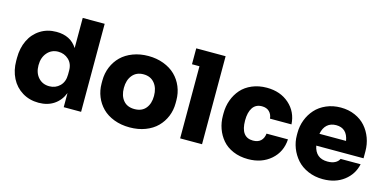

<svg xmlns="http://www.w3.org/2000/svg" viewBox="-71 -1124 3096 1538"><g transform="rotate(15 1477.0 -355.0)"><path d="M293 18.1Q217.3 18.1 158 -18.1Q98.6 -54.2 66.4 -117.7Q34.2 -181.2 34.2 -261.2V-285.2Q34.2 -365.7 64.7 -429.7Q95.2 -493.7 153.3 -530.8Q211.4 -567.9 287.1 -567.9Q404.3 -567.9 460 -480V-730H642.1V0H498V-117.2Q472.7 -52.7 419.9 -17.3Q367.2 18.1 293 18.1ZM341.8 -131.8Q393.6 -131.8 428.7 -166.5Q463.9 -201.2 463.9 -261.2V-294.9Q463.9 -351.6 428 -384.8Q392.1 -418 341.8 -418Q286.6 -418 251.2 -377.4Q215.8 -336.9 215.8 -272.9Q215.8 -209 251 -170.4Q286.1 -131.8 341.8 -131.8Z M741.7 -262.2V-286.1Q741.7 -346.2 763.4 -398.7Q785.2 -451.2 824.2 -489.5Q863.3 -527.8 921.4 -549.8Q979.5 -571.8 1048.3 -571.8Q1117.2 -571.8 1175.3 -549.8Q1233.4 -527.8 1272.7 -489.5Q1312 -451.2 1333.7 -398.7Q1355.5 -346.2 1355.5 -286.1V-262.2Q1355.5 -204.1 1334.5 -153.1Q1313.5 -102.1 1275.1 -63.5Q1236.8 -24.9 1178.2 -2.4Q1119.6 20 1048.3 20Q977.1 20 918.5 -2.4Q859.9 -24.9 821.5 -63.5Q783.2 -102.1 762.5 -153.1Q741.7 -204.1 741.7 -262.2ZM1173.3 -273.9Q1173.3 -339.4 1140.1 -379.6Q1106.9 -419.9 1048.3 -419.9Q989.7 -419.9 956.5 -379.6Q923.3 -339.4 923.3 -273.9Q923.3 -209.5 955.6 -170.7Q987.8 -131.8 1048.3 -131.8Q1108.9 -131.8 1141.1 -170.7Q1173.3 -209.5 1173.3 -273.9Z M1645 0H1463.4V-598.1H1401.4V-730H1645Z M2030.8 20Q1961.4 20 1906.2 -3.7Q1851.1 -27.3 1816.9 -67.6Q1782.7 -107.9 1764.9 -158.2Q1747.1 -208.5 1747.1 -264.2V-284.2Q1747.1 -342.3 1765.9 -394Q1784.7 -445.8 1819.6 -485.6Q1854.5 -525.4 1909.2 -548.6Q1963.9 -571.8 2030.8 -571.8Q2143.1 -571.8 2216.6 -506.6Q2290 -441.4 2295.9 -338.9H2117.7Q2114.7 -373.5 2092.3 -395.8Q2069.8 -418 2030.8 -418Q1980 -418 1954.3 -379.6Q1928.7 -341.3 1928.7 -273.9Q1928.7 -133.8 2030.8 -133.8Q2071.8 -133.8 2094.7 -155.3Q2117.7 -176.8 2122.1 -215.8H2299.8Q2293.9 -110.8 2219 -45.4Q2144 20 2030.8 20Z M2650.9 20Q2583.5 20 2527.3 -4.4Q2471.2 -28.8 2435.3 -69.3Q2399.4 -109.9 2379.6 -160.9Q2359.9 -211.9 2359.9 -266.1V-286.1Q2359.9 -342.3 2379.4 -393.6Q2398.9 -444.8 2434.6 -484.6Q2470.2 -524.4 2524.7 -548.1Q2579.1 -571.8 2644.5 -571.8Q2709 -571.8 2762.5 -548.3Q2815.9 -524.9 2850.8 -485.1Q2885.7 -445.3 2904.8 -393.6Q2923.8 -341.8 2923.8 -284.2V-226.1H2531.7Q2551.3 -126 2650.9 -126Q2687.5 -126 2712.4 -138.7Q2737.3 -151.4 2747.6 -173.8H2913.6Q2895 -87.4 2824.7 -33.7Q2754.4 20 2650.9 20ZM2644.5 -425.8Q2599.1 -425.8 2570.3 -400.1Q2541.5 -374.5 2531.7 -324.2H2752.4Q2735.4 -425.8 2644.5 -425.8Z"/></g></svg>

Font: Sora ExtraBold
Style: Regular
Weight: 800
Designer: Jonathan Barnbrook, Julián Moncada
Foundry: Barnbrook Fonts
Version: Version 2.000